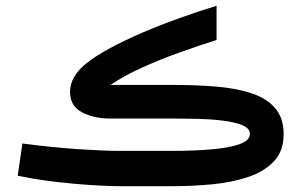

<svg xmlns="http://www.w3.org/2000/svg" viewBox="-20 -641 1037 661"><path d="M573.2 0H393.1Q368.2 0 326.9 -2Q285.6 -3.9 236.3 -8.3Q187 -12.7 136.2 -19.5Q85.4 -26.4 41 -36.1L57.1 -147Q156.7 -133.8 245.8 -127.7Q335 -121.6 388.2 -121.6H572.8Q647 -121.6 707.5 -126.7Q768.1 -131.8 804.2 -144.5Q840.3 -157.2 840.3 -180.2Q840.3 -199.7 813.2 -210.4Q786.1 -221.2 744.6 -226.1Q703.1 -231 658.7 -231.9Q614.3 -232.9 579.6 -232.9H359.9Q302.2 -232.9 261.7 -254.6Q221.2 -276.4 221.2 -323.7Q221.2 -352.5 235.8 -376.7Q250.5 -400.9 272.9 -419.4Q307.1 -447.3 358.2 -474.9Q409.2 -502.4 470.7 -528.8Q532.2 -555.2 597.7 -578.6Q663.1 -602.1 725.6 -621.1V-503.4Q667 -484.9 600.6 -461.2Q534.2 -437.5 471.4 -409.4Q408.7 -381.3 360.4 -348.6H579.1Q657.7 -348.6 726.1 -342.8Q794.4 -336.9 846.2 -319.8Q897.9 -302.7 927.2 -268.8Q956.5 -234.9 956.5 -178.7Q956.5 -121.6 923.6 -86.2Q890.6 -50.8 835.2 -32Q779.8 -13.2 711.7 -6.6Q643.6 0 573.2 0Z"/></svg>

Font: Vazirmatn FD NL SemiBold
Style: Regular
Weight: 600
Designer: Saber Rastikerdar
Foundry: Saber Rastikerdar
Version: Version 33.003